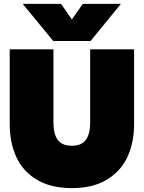

<svg xmlns="http://www.w3.org/2000/svg" viewBox="-20 -953 740 988"><path d="M97 -933H294L350 -853L406 -933H602L446 -742H254ZM30 -315V-699H255V-322Q255 -263 277.5 -233Q300 -203 350 -203Q399 -203 421.5 -233Q444 -263 444 -322V-699H670V-315Q670 -219 635.5 -145Q601 -71 529 -28Q457 15 350 15Q242 15 170 -28Q98 -71 64 -145Q30 -219 30 -315Z"/></svg>

Font: Readiness Black
Style: Regular
Weight: 900
Designer: Katatrad Team
Foundry: CadsonDemak
Version: Version 1.00;April 23, 2019;FontCreator 11.5.0.2425 64-bit; 